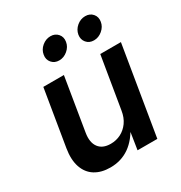

<svg xmlns="http://www.w3.org/2000/svg" viewBox="-177 -883 960 1018"><g transform="rotate(-30 303.0 -374.0)"><path d="M206.1 7.3Q150.4 7.3 112.5 -16.4Q74.7 -40 58.8 -86.2Q43 -132.3 53.7 -197.8L110.4 -541H236.3L183.1 -217.3Q174.3 -162.6 197.3 -131.6Q220.2 -100.6 270 -100.6Q303.7 -100.6 332 -115Q360.4 -129.4 380.4 -157.2Q400.4 -185.1 406.7 -225.6L459 -541H585.4L496.1 0H375L396 -134.3H408.2Q373.5 -63.5 322.8 -28.1Q272 7.3 206.1 7.3ZM467.3 -620.1Q438.5 -620.1 421.9 -639.9Q405.3 -659.7 409.7 -687.5Q414.6 -715.8 437.7 -735.4Q460.9 -754.9 489.7 -754.9Q518.1 -754.9 534.9 -735.4Q551.8 -715.8 546.9 -687.5Q542.5 -659.7 519 -639.9Q495.6 -620.1 467.3 -620.1ZM254.4 -620.1Q226.1 -620.1 209.2 -639.9Q192.4 -659.7 197.3 -687.5Q201.7 -715.8 225.1 -735.4Q248.5 -754.9 276.9 -754.9Q305.2 -754.9 322 -735.4Q338.9 -715.8 334 -687.5Q329.6 -659.7 306.2 -639.9Q282.7 -620.1 254.4 -620.1Z"/></g></svg>

Font: Inter 17pt SemiBold
Style: Italic
Weight: 600
Italic angle: -9.3988°
Version: Version 4.001;git-66647c0bb